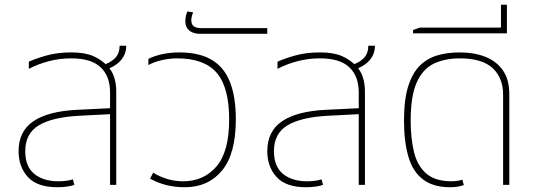

<svg xmlns="http://www.w3.org/2000/svg" viewBox="-20 -776 2250 806"><path d="M442 0V-388Q442 -456 402.5 -493.5Q363 -531 279 -531Q230 -531 184.5 -519Q139 -507 101 -487V-517Q129 -530 175 -543Q221 -556 279 -556Q336 -556 371.5 -540.5Q407 -525 431 -499Q450 -480 459 -452.5Q468 -425 468 -392V0ZM221 10Q136 10 97 -33Q58 -76 58 -141Q58 -225 120 -267Q182 -309 303 -315L448 -322V-297L312 -290Q200 -284 143 -250Q86 -216 86 -141Q86 -77 124 -46Q162 -15 225 -15Q242 -15 257.5 -17Q273 -19 286 -23L292 0Q282 4 263 7Q244 10 221 10ZM426 -484 409 -502Q441 -511 461.5 -530.5Q482 -550 482 -584H510Q510 -559 499 -539.5Q488 -520 469.5 -506.5Q451 -493 426 -484Z M756 10Q716 10 680.5 1.5Q645 -7 610 -26L623 -51Q649 -35 681 -25Q713 -15 749 -15Q835 -15 888.5 -77Q942 -139 942 -275Q942 -409 890 -470Q838 -531 724 -531Q694 -531 661.5 -524Q629 -517 603 -503V-529Q632 -543 665.5 -549.5Q699 -556 732 -556Q816 -556 868.5 -525Q921 -494 945.5 -431.5Q970 -369 970 -275Q970 -130 912 -60Q854 10 756 10Z M822 -634Q800 -634 785.5 -641Q771 -648 764.5 -660Q758 -672 758 -687Q758 -697 760.5 -709Q763 -721 767 -728L791 -724Q788 -718 785.5 -708.5Q783 -699 783 -691Q783 -675 792.5 -666.5Q802 -658 825 -658H1102V-634Z M1486 0V-388Q1486 -456 1446.5 -493.5Q1407 -531 1323 -531Q1274 -531 1228.5 -519Q1183 -507 1145 -487V-517Q1173 -530 1219 -543Q1265 -556 1323 -556Q1380 -556 1415.5 -540.5Q1451 -525 1475 -499Q1494 -480 1503 -452.5Q1512 -425 1512 -392V0ZM1265 10Q1180 10 1141 -33Q1102 -76 1102 -141Q1102 -225 1164 -267Q1226 -309 1347 -315L1492 -322V-297L1356 -290Q1244 -284 1187 -250Q1130 -216 1130 -141Q1130 -77 1168 -46Q1206 -15 1269 -15Q1286 -15 1301.5 -17Q1317 -19 1330 -23L1336 0Q1326 4 1307 7Q1288 10 1265 10ZM1470 -484 1453 -502Q1485 -511 1505.5 -530.5Q1526 -550 1526 -584H1554Q1554 -559 1543 -539.5Q1532 -520 1513.5 -506.5Q1495 -493 1470 -484Z M1870 10Q1799 10 1756 -22.5Q1713 -55 1694.5 -118Q1676 -181 1676 -270Q1676 -359 1694 -415Q1712 -471 1743.5 -501.5Q1775 -532 1817.5 -544Q1860 -556 1908 -556Q1973 -556 2020 -536.5Q2067 -517 2092.5 -478.5Q2118 -440 2118 -382V0H2092V-379Q2092 -449 2048 -490Q2004 -531 1910 -531Q1848 -531 1801.5 -509Q1755 -487 1729.5 -430Q1704 -373 1704 -269Q1704 -195 1718 -137.5Q1732 -80 1769.5 -47.5Q1807 -15 1876 -15Q1887 -15 1900.5 -17Q1914 -19 1921 -22L1927 1Q1916 5 1901.5 7.5Q1887 10 1870 10Z M1714 -636V-650L1742 -660H2108V-636ZM2083 -654V-756H2108V-654Z"/></svg>

Font: Noto Sans Thai Thin
Style: Regular
Weight: 250
Designer: Monotype Design Team
Foundry: Monotype Imaging Inc.
Version: Version 2.001